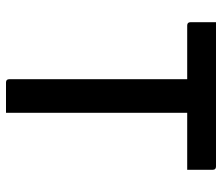

<svg xmlns="http://www.w3.org/2000/svg" viewBox="-70 -670 740 640"><g transform="rotate(90 300.0 -350.0)"><path d="M356 0H255Q244 0 244 -11V-604H65Q54 -604 54 -615V-700H535Q546 -700 546 -689V-604H356Z"/></g></svg>

Font: Recursive Sn Lnr St Med
Style: Regular
Weight: 500
Version: Version 1.085;hotconv 1.1.0;makeotfexe 2.6.0; ttfautohint (v